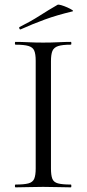

<svg xmlns="http://www.w3.org/2000/svg" viewBox="-20 -805 372 825"><path d="M199 -81Q199 -52 204.8 -37Q210.6 -22 229.2 -17Q247.8 -12 284.4 -12Q286.6 -12 286.6 -6Q286.6 0 284.4 0Q259.9 0 230.4 -1Q200.9 -2 165.2 -2Q131.5 -2 101.4 -1Q71.3 0 46.8 0Q44 0 44 -6Q44 -12 46.9 -12Q83.4 -12 102.1 -17Q120.8 -22 127.1 -37Q133.4 -52 133.4 -81V-544Q133.4 -573 127.1 -587.5Q120.9 -602 102.1 -607.5Q83.4 -613 46.8 -613Q44 -613 44 -619Q44 -625 46.8 -625Q71.3 -625 101.4 -623.5Q131.5 -622 165.2 -622Q200.9 -622 230.9 -623.5Q261 -625 284.4 -625Q286.6 -625 286.6 -619Q286.6 -613 284.4 -613Q247.9 -613 229.7 -607Q211.5 -601 205.2 -586Q199 -571 199 -542ZM69.2 -679Q65.2 -677 63.2 -682.5Q61.2 -688 64.2 -689Q111.4 -712.6 149.8 -737.2Q188.2 -761.8 227 -784.2Q230.2 -786.6 242.9 -782.9Q255.6 -779.2 269.1 -773.2Q282.6 -767.2 289.9 -762.2Q297.2 -757.2 291.2 -756Q224.2 -740 172.2 -721Q120.2 -702 69.2 -679Z"/></svg>

Font: Cormorant Light
Style: Regular
Weight: 300
Designer: Christian Thalmann (Catharsis Fonts)
Foundry: Catharsis Fonts
Version: Version 4.000